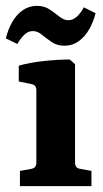

<svg xmlns="http://www.w3.org/2000/svg" viewBox="-39 -635 350 655"><path d="M217 -80Q217 -62 234 -59L273 -52V0H29V-52L68 -59Q85 -62 85 -80V-327Q85 -345 69 -348L25 -357V-411Q64 -422 112 -427Q160 -432 199 -432L217 -416ZM180 -479Q156 -479 137.5 -491.5Q119 -504 104 -516.5Q89 -529 73 -529Q57 -529 44 -516.5Q31 -504 20 -485L-19 -504Q-12 -534 2.5 -559.5Q17 -585 38.5 -600Q60 -615 87 -615Q112 -615 130 -603Q148 -591 163.5 -578.5Q179 -566 194 -566Q210 -566 223.5 -578.5Q237 -591 247 -610L287 -590Q280 -561 265.5 -535.5Q251 -510 229.5 -494.5Q208 -479 180 -479Z"/></svg>

Font: Rasa
Style: Regular
Weight: 400
Designer: Anna Giedrys (Yrsa+Rasa design), David Brezina (Yrsa art-direction, Rasa art-direction, design)
Foundry: Rosetta Type Foundry
Version: Version 2.004